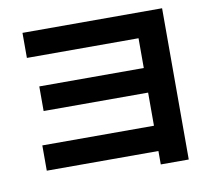

<svg xmlns="http://www.w3.org/2000/svg" viewBox="-82 -835 1043 939"><g transform="rotate(-10 440.0 -365.5)"><path d="M642.2 10V-56.7H87.8V-182.2H642.2V-346.7H123.3V-468.9H642.2V-616.7H87.8V-741.1H781.1V10Z"/></g></svg>

Font: Paperlogy 7 Bold
Style: Regular
Weight: 700
Designer: redesigned by Lee Juim, glyphs from Gmarket Sans & Montserrat
Foundry: PT&
Version: Version 1.001